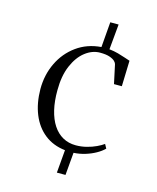

<svg xmlns="http://www.w3.org/2000/svg" viewBox="-117 -739 772 946"><g transform="rotate(15 269.0 -266.0)"><path d="M79.5 -251Q79.5 -323.5 108.8 -384.5Q138 -445.5 191.5 -484.2Q245 -523 316.5 -528.5L327 -657.5H369.5L357.5 -528Q381.5 -525.5 403.2 -519.5Q425 -513.5 442 -507.5Q459 -501.5 467.5 -499L463.5 -368H423.5L403 -463.5Q402 -470 393.8 -478.5Q385.5 -487 367.2 -493.5Q349 -500 317.5 -500Q278 -500 242.2 -472.2Q206.5 -444.5 184.2 -392.2Q162 -340 162 -267Q161.5 -211.5 172 -167.2Q182.5 -123 202.8 -92Q223 -61 252.5 -44.5Q282 -28 319 -28Q347 -28 373.8 -34.8Q400.5 -41.5 422.2 -51.8Q444 -62 457.5 -72L469 -51Q453 -35 429.2 -21.8Q405.5 -8.5 376.8 0.2Q348 9 318.5 10.5L308.5 126H264.5L274.5 9Q212.5 2 169 -32.5Q125.5 -67 102.8 -123Q80 -179 79.5 -251Z"/></g></svg>

Font: Merriweather 120pt Light
Style: Regular
Weight: 300
Version: Version 2.100